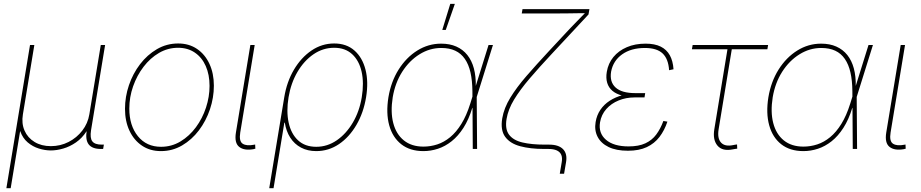

<svg xmlns="http://www.w3.org/2000/svg" viewBox="-20 -775 4791 999"><path d="M13.2 204.1 136.2 -541H158.7L99.1 -179.7Q91.3 -132.8 107.7 -95.5Q124 -58.1 159.7 -36.4Q195.3 -14.6 244.6 -14.6Q294.4 -14.6 336.9 -36.4Q379.4 -58.1 408.2 -95.5Q437 -132.8 444.8 -179.7L504.4 -541H526.9L453.6 -96.7Q447.3 -56.6 460.4 -39.6Q473.6 -22.5 508.8 -22.5H520.5L516.6 0H504.9Q460 0 441.7 -23.4Q423.3 -46.9 431.2 -96.7L444.8 -179.7H462.4Q453.6 -127.9 430.4 -92Q407.2 -56.2 375.5 -34.2Q343.8 -12.2 309.3 -2.2Q274.9 7.8 244.6 7.8Q214.4 7.8 182.1 -2.2Q149.9 -12.2 124 -34.2Q98.1 -56.2 85.4 -92Q72.8 -127.9 81.5 -179.7H99.1L35.6 204.1Z M817.4 11.2Q760.7 11.2 718.8 -17.1Q676.8 -45.4 653.6 -95Q630.4 -144.5 630.4 -209Q630.4 -271.5 650.9 -331.8Q671.4 -392.1 708.7 -440.9Q746.1 -489.7 796.6 -519.3Q847.2 -548.8 907.2 -548.8Q963.4 -548.8 1005.1 -520.5Q1046.9 -492.2 1069.8 -442.6Q1092.8 -393.1 1092.8 -329.1Q1092.8 -267.1 1072.5 -206.5Q1052.2 -146 1015.1 -96.9Q978 -47.9 927.5 -18.3Q877 11.2 817.4 11.2ZM817.9 -11.2Q873 -11.2 919.2 -39.1Q965.3 -66.9 999.3 -112.8Q1033.2 -158.7 1051.8 -215.1Q1070.3 -271.5 1070.3 -328.1Q1070.3 -386.7 1050.5 -431.4Q1030.8 -476.1 993.9 -501.2Q957 -526.4 906.7 -526.4Q853.5 -526.4 807.6 -499.8Q761.7 -473.1 727.1 -427.7Q692.4 -382.3 672.6 -325.9Q652.8 -269.5 652.8 -210Q652.8 -121.6 697.5 -66.4Q742.2 -11.2 817.9 -11.2Z M1299.8 1Q1250.5 9.8 1224.6 -10.7Q1198.7 -31.2 1207.5 -85.4L1282.7 -541H1305.2L1230 -85.4Q1222.7 -40 1242.9 -27.1Q1263.2 -14.2 1302.2 -22Q1305.7 -22.9 1304.9 -22.7Q1304.2 -22.5 1307.6 -22.9L1308.6 -1Q1306.6 -1 1304.4 -0.5Q1302.2 0 1299.8 1Z M1380.9 204.1 1459 -269Q1472.2 -349.6 1509.5 -412.6Q1546.9 -475.6 1600.8 -512.2Q1654.8 -548.8 1718.8 -548.8Q1782.7 -548.8 1824.2 -512.2Q1865.7 -475.6 1881.8 -412.4Q1897.9 -349.1 1884.8 -269Q1871.6 -188.5 1834.5 -125Q1797.4 -61.5 1743.7 -25.1Q1689.9 11.2 1625.5 11.2Q1580.6 11.2 1546.1 -7.1Q1511.7 -25.4 1490.2 -58.8Q1468.8 -92.3 1461.9 -136.7H1459.5L1403.3 204.1ZM1625.5 -11.2Q1683.1 -11.2 1732.2 -44.9Q1781.2 -78.6 1815.7 -137Q1850.1 -195.3 1862.3 -269Q1874.5 -343.3 1861.6 -401.4Q1848.6 -459.5 1812.5 -492.9Q1776.4 -526.4 1718.8 -526.4Q1660.6 -526.4 1611.3 -492.7Q1562 -459 1527.8 -400.9Q1493.7 -342.8 1481.4 -269Q1469.2 -195.3 1481.9 -137Q1494.6 -78.6 1530.8 -44.9Q1566.9 -11.2 1625.5 -11.2Z M2183.1 11.2Q2113.3 11.2 2067.9 -24.4Q2022.5 -60.1 2005.1 -123.3Q1987.8 -186.5 2001 -269Q2014.6 -350.6 2054.2 -413.3Q2093.8 -476.1 2151.1 -512Q2208.5 -547.9 2275.4 -547.9Q2320.3 -547.9 2354.5 -532.7Q2388.7 -517.6 2411.6 -488.8Q2434.6 -460 2445.6 -419.2Q2456.5 -378.4 2455.6 -326.2H2461.4L2460.4 -272.5L2462.4 0H2439.9L2438 -300.3Q2437.5 -356 2428 -397.9Q2418.5 -439.9 2398.7 -468.5Q2378.9 -497.1 2348.6 -511.2Q2318.4 -525.4 2275.9 -525.4Q2215.8 -525.4 2162.8 -492.4Q2109.9 -459.5 2073 -401.9Q2036.1 -344.2 2023.4 -269Q2011.2 -192.9 2026.1 -135Q2041 -77.1 2081.1 -44.7Q2121.1 -12.2 2183.1 -12.2Q2220.2 -12.2 2255.4 -23.7Q2290.5 -35.2 2322.3 -61.3Q2354 -87.4 2380.6 -130.4Q2407.2 -173.3 2426.8 -235.8L2522 -541H2544.9L2460 -269L2443.4 -213.9H2437.5Q2418.9 -152.8 2391.4 -109.9Q2363.8 -66.9 2329.8 -40Q2295.9 -13.2 2258.5 -1Q2221.2 11.2 2183.1 11.2ZM2281.2 -619.1 2322.8 -754.9H2346.7L2299.3 -619.1Z M2892.6 128.9 2902.8 68.4Q2906.7 45.9 2900.4 30.8Q2894 15.6 2877.4 7.8Q2860.8 0 2833 0H2810.1Q2739.3 0 2686.5 -14.2Q2633.8 -28.3 2608.4 -63.2Q2583 -98.1 2593.3 -159.7Q2602.5 -213.4 2635.3 -266.8Q2668 -320.3 2719.2 -379.4Q2770.5 -438.5 2835.4 -508.3L2927.7 -607.4Q2939.9 -620.6 2952.6 -633.8Q2965.3 -647 2978.3 -660.4Q2991.2 -673.8 3004.2 -687Q3017.1 -700.2 3030.3 -713.4L3029.8 -706.5Q3012.7 -706.5 2995.6 -706.3Q2978.5 -706.1 2961.4 -705.8Q2944.3 -705.6 2927.2 -705.3Q2910.2 -705.1 2893.1 -705.1H2694.8L2698.7 -727.5H3046.9L3042 -699.7L2850.1 -493.7Q2785.2 -424.3 2735.6 -366.2Q2686 -308.1 2655 -257.1Q2624 -206.1 2615.7 -156.2Q2606.9 -103 2628.9 -74Q2650.9 -44.9 2698.5 -33.7Q2746.1 -22.5 2814 -22.5H2836.9Q2886.7 -22.5 2909.7 1.2Q2932.6 24.9 2925.3 68.4L2915 128.9Z M3247.1 9.3Q3186.5 9.3 3146.7 -10Q3106.9 -29.3 3089.4 -63.2Q3071.8 -97.2 3079.1 -140.1Q3085 -175.8 3103.8 -203.6Q3122.6 -231.4 3152.3 -250.7Q3182.1 -270 3219.5 -280Q3256.8 -290 3299.3 -290H3336.9L3333.5 -268.1H3281.7Q3237.3 -268.1 3199 -252.4Q3160.6 -236.8 3134.8 -207.8Q3108.9 -178.7 3102.1 -138.7Q3092.8 -82.5 3132.8 -47.9Q3172.9 -13.2 3250.5 -13.2Q3303.2 -13.2 3337.9 -29.3Q3372.6 -45.4 3394.5 -75Q3416.5 -104.5 3431.6 -145.5L3452.6 -142.1Q3437.5 -96.7 3411.4 -62.5Q3385.3 -28.3 3345.2 -9.5Q3305.2 9.3 3247.1 9.3ZM3295.4 -268.6Q3251.5 -268.6 3219 -277.1Q3186.5 -285.6 3166.7 -302.2Q3147 -318.8 3139.4 -343.8Q3131.8 -368.7 3137.2 -400.9Q3144.5 -445.3 3171.6 -478.3Q3198.7 -511.2 3241.5 -529.5Q3284.2 -547.9 3338.9 -547.9Q3386.7 -547.9 3417.7 -532.5Q3448.7 -517.1 3465.1 -487.5Q3481.4 -458 3484.4 -414.6L3461.4 -409.7Q3457.5 -468.8 3427.5 -497.1Q3397.5 -525.4 3335.4 -525.4Q3263.7 -525.4 3217 -492.2Q3170.4 -459 3159.7 -402.3Q3150.9 -349.1 3182.9 -319.8Q3214.8 -290.5 3285.2 -290.5H3336.9L3333.5 -268.6Z M3793.5 2Q3738.8 13.2 3713.1 -17.3Q3687.5 -47.9 3696.8 -103L3765.1 -518.6H3580.1L3584 -541H3976.6L3972.7 -518.6H3787.6L3719.2 -103Q3711.4 -55.7 3731.4 -33.4Q3751.5 -11.2 3794.4 -20Q3799.3 -21 3804.4 -22Q3809.6 -22.9 3814.9 -23.4L3815.9 -1.5Q3810.1 -1 3804.7 0Q3799.3 1 3793.5 2Z M4160.2 11.2Q4090.3 11.2 4044.9 -24.4Q3999.5 -60.1 3982.2 -123.3Q3964.8 -186.5 3978 -269Q3991.7 -350.6 4031.2 -413.3Q4070.8 -476.1 4128.2 -512Q4185.5 -547.9 4252.4 -547.9Q4297.4 -547.9 4331.5 -532.7Q4365.7 -517.6 4388.7 -488.8Q4411.6 -460 4422.6 -419.2Q4433.6 -378.4 4432.6 -326.2H4438.5L4437.5 -272.5L4439.5 0H4417L4415 -300.3Q4414.6 -356 4405 -397.9Q4395.5 -439.9 4375.7 -468.5Q4356 -497.1 4325.7 -511.2Q4295.4 -525.4 4252.9 -525.4Q4192.9 -525.4 4139.9 -492.4Q4086.9 -459.5 4050 -401.9Q4013.2 -344.2 4000.5 -269Q3988.3 -192.9 4003.2 -135Q4018.1 -77.1 4058.1 -44.7Q4098.1 -12.2 4160.2 -12.2Q4197.3 -12.2 4232.4 -23.7Q4267.6 -35.2 4299.3 -61.3Q4331.1 -87.4 4357.7 -130.4Q4384.3 -173.3 4403.8 -235.8L4499 -541H4522L4437 -269L4420.4 -213.9H4414.6Q4396 -152.8 4368.4 -109.9Q4340.8 -66.9 4306.9 -40Q4272.9 -13.2 4235.6 -1Q4198.2 11.2 4160.2 11.2Z M4683.6 1Q4634.3 9.8 4608.4 -10.7Q4582.5 -31.2 4591.3 -85.4L4666.5 -541H4689L4613.8 -85.4Q4606.4 -40 4626.7 -27.1Q4647 -14.2 4686 -22Q4689.5 -22.9 4688.7 -22.7Q4688 -22.5 4691.4 -22.9L4692.4 -1Q4690.4 -1 4688.2 -0.5Q4686 0 4683.6 1Z"/></svg>

Font: Inter 17pt Thin
Style: Italic
Weight: 250
Italic angle: -9.3988°
Version: Version 4.001;git-66647c0bb